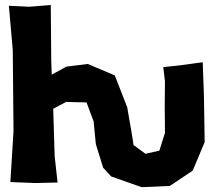

<svg xmlns="http://www.w3.org/2000/svg" viewBox="-20 -734 868 770"><path d="M15.6 -710.9 31.2 -533.2 34.2 -208 21.5 -3.9 121.1 0 210.9 -2 199.2 -107.4 193.4 -297.9 245.1 -325.2 327.1 -323.2 355.5 -247.1 364.3 -156.2 393.6 -61.5 425.8 -26.4 547.9 16.6 661.1 11.7 752.9 -49.8 800.8 -164.1 797.9 -348.6 793 -484.4 699.2 -471.7 634.8 -464.8 641.6 -407.2 640.6 -311.5 641.6 -201.2 619.1 -129.9 563.5 -117.2 515.6 -152.3 507.8 -202.1 490.2 -303.7 440.4 -431.6 332 -477.5 246.1 -466.8 187.5 -434.6 185.5 -490.2 183.6 -713.9 97.7 -707Z"/></svg>

Font: MaokenAssortedSans-Lite
Style: Lite
Weight: 400
Version: Version 1.400